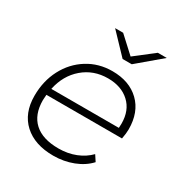

<svg xmlns="http://www.w3.org/2000/svg" viewBox="-158 -787 866 911"><g transform="rotate(30 275.0 -331.5)"><path d="M88 -230Q86 -210 86 -200Q86 -121 131.5 -79.5Q177 -38 264 -38Q315 -38 357.5 -55Q400 -72 429 -102L450 -70Q418 -35 367.5 -15.5Q317 4 260 4Q158 4 99.5 -49.5Q41 -103 41 -198Q41 -279 75 -344Q109 -409 169 -446.5Q229 -484 304 -484Q397 -484 452.5 -430.5Q508 -377 508 -283Q508 -261 502 -230ZM94 -266H464Q465 -274 465 -290Q465 -362 420.5 -403Q376 -444 303 -444Q224 -444 167.5 -395.5Q111 -347 94 -266ZM495 -667 366 -558H316L212 -667H256L343 -587L446 -667Z"/></g></svg>

Font: Montserrat Ace
Style: Light Italic
Weight: 300
Italic angle: -11.3°
Designer: Julieta Ulanovsky
Foundry: Julieta Ulanovsky
Version: Version 1